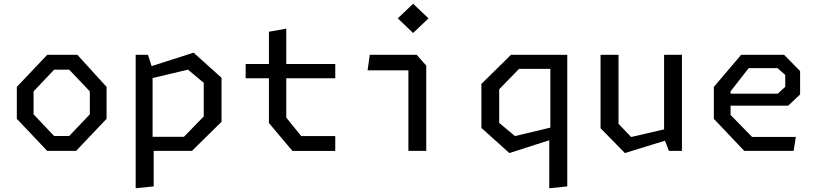

<svg xmlns="http://www.w3.org/2000/svg" viewBox="-20 -807 4380 1027"><path d="M70 -171.5V-342.2L232.5 -513.7H393.8L550 -342.2V-171.5L387.2 0H232.5ZM350.2 -79.5 460.5 -195.5V-318.2L350.2 -434.2H269.5L159.5 -318.2V-195.5L269.5 -79.5Z M705.7 -513.7H771.8L796.2 -436.7V-54.3L802 -31.7V190L705.7 200ZM757.7 -75.2H963.8L1069.8 -184.2V-364L985.5 -434.5L757.7 -380.2V-442.7L1015.5 -525.3L1165 -390.8V-155.5L1006.8 0H757.7Z M1418.5 -149V-637.2L1511.3 -653.8V-178L1591 -79.3H1773.3V0.2H1544ZM1294 -464.8H1773.3V-388.5H1294Z M2164.5 -452 2189.7 -430.8H1946.2L1957.8 -513.7H2208.8L2260 -456.2V0H2164.5ZM2107.7 -708.8 2189.8 -787 2271.8 -708.8 2189.8 -630.5Z M2918 -74.7 2923.8 -94.7V-513.7H3014.3V190L2918 200ZM2962.3 -438.5H2756.2L2650.2 -329.5V-149.7L2734.5 -79.2L2962.3 -133.5V-71L2704.5 11.7L2555 -122.8V-358.2L2713.2 -513.7H2962.3Z M3288.5 -144.7 3355.8 -74.2 3590.7 -128.5V-71L3322.5 11.7L3192.3 -121.2V-513.7H3288.5ZM3627.7 0H3557.8L3532.2 -66.5V-513.7H3627.7Z M3798.3 -171.5V-342.2L3944.2 -513.7H4174.2L4259.7 -426.8V-301.8L4196 -241.8H3856.8V-305.8H4140.2L4180.2 -342.5V-406.2L4139.2 -442.5H3984.5L3887.8 -318.2V-192.2L4002.8 -74.5H4236.8L4225.2 0H3960.8Z"/></svg>

Font: Monaspace Krypton Var ExLight
Style: Regular
Weight: 200
Designer: Riley Cran and the Lettermatic Team
Version: Version 1.200 (Monaspace Krypton Var)